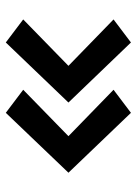

<svg xmlns="http://www.w3.org/2000/svg" viewBox="75 -601 472 662"><g transform="rotate(90 311.0 -270.0)"><path d="M369 -54 289.5 -114 449.5 -270 289.5 -425.5 369 -485.5 575.5 -270ZM126.5 -54 47 -114 207 -270 47 -425.5 126.5 -485.5 333.5 -270Z"/></g></svg>

Font: Karla
Style: Bold
Weight: 700
Designer: Jonathan Pinhorn
Version: Version 2.004; ttfautohint (v1.8.4.7-5d5b);gftools[0.9.33]